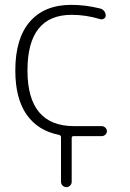

<svg xmlns="http://www.w3.org/2000/svg" viewBox="-20 -550 533 790"><path d="M223 5Q136 -12 89.5 -78.5Q43 -145 43 -260Q43 -392 103 -461Q163 -530 273 -530Q332 -530 392 -515Q402 -513 408.5 -504.5Q415 -496 415 -486Q415 -478 408 -473.5Q401 -469 393 -471Q334 -489 275 -489Q93 -489 93 -260Q93 -31 285 -31H399Q407 -31 413.5 -24.5Q420 -18 420 -10Q420 -2 413.5 4Q407 10 399 10H283Q275 10 275 18V198Q275 207 268.5 213.5Q262 220 253 220Q244 220 237.5 213.5Q231 207 231 198V15Q231 7 223 5Z"/></svg>

Font: Rounded Mplus 1c Light
Style: Regular
Weight: 300
Version: Version 1.059.20150529